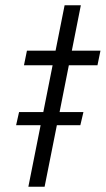

<svg xmlns="http://www.w3.org/2000/svg" viewBox="-20 -707 400 727"><path d="M133.8 -232.9H41L52.2 -282.7H144L179.2 -460H70.8L82 -515.1H190.4L224.6 -687H286.1L252 -515.1H360.4L349.1 -460H240.7L205.6 -282.7H295.9L284.2 -232.9H195.3L148.9 0H87.4Z"/></svg>

Font: Reddit Sans Chocolate Light
Style: Italic
Weight: 300
Italic angle: -11.25°
Designer: Stephen Hutchings
Version: Version 1.013